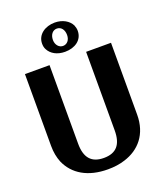

<svg xmlns="http://www.w3.org/2000/svg" viewBox="-169 -1054 996 1174"><g transform="rotate(-20 329.0 -467.5)"><path d="M50 -244C50 -203 57 -167 70 -135C110 -44 199 10 329 10C369 10 406 5 440 -6C540 -37 610 -116 610 -244V-711H448V-200C448 -108 410 -64 329 -64C249 -64 210 -108 210 -200V-711H50ZM212 -850C212 -837 214 -823 221 -811C238 -778 276 -755 328 -755C392 -755 444 -789 444 -850C444 -862 441 -875 436 -887C419 -921 379 -945 328 -945C266 -945 212 -909 212 -850ZM282 -848C282 -883 301 -906 328 -906C355 -906 374 -883 374 -848C374 -814 354 -793 328 -793C303 -793 282 -816 282 -848Z"/></g></svg>

Font: Aerodynamic
Style: Bd
Weight: 500
Designer: Google
Version: Version 2.000980; 2014